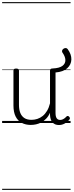

<svg xmlns="http://www.w3.org/2000/svg" viewBox="-20 -1161 694 1812"><path d="M270 18Q222 18 185 -1.5Q148 -21 127.5 -61.5Q107 -102 107 -166V-496Q107 -505 113 -509.5Q119 -514 132 -514Q146 -514 152.5 -509.5Q159 -505 159 -496V-171Q159 -127 171.5 -95.5Q184 -64 210 -47Q236 -30 277 -30Q306 -30 333 -39Q360 -48 383 -66.5Q406 -85 424 -115Q442 -145 452 -186V-496Q452 -506 458.5 -510.5Q465 -515 479 -515Q541 -518 569.5 -539.5Q598 -561 597 -594.5Q596 -628 569 -665Q563 -675 566.5 -685Q570 -695 580 -701.5Q590 -708 601 -707.5Q612 -707 619 -697Q655 -648 653.5 -599.5Q652 -551 614.5 -517Q577 -483 504 -477V-93Q504 -73 508.5 -58.5Q513 -44 523 -36.5Q533 -29 547 -29Q557 -29 567 -32.5Q577 -36 587 -43Q597 -50 607 -61Q613 -67 620 -66.5Q627 -66 633 -59Q638 -54 639.5 -47Q641 -40 636 -34Q625 -19 609 -7Q593 5 575 12Q557 19 537 19Q517 19 502 13Q487 7 476 -5Q465 -17 459 -35Q453 -53 452 -76V-97Q437 -63 415.5 -41Q394 -19 370 -6Q346 7 320.5 12.5Q295 18 270 18ZM0 621H646V631H0ZM0 -20H646V0H0ZM0 -505H646V-500H0ZM0 -1141H646V-1131H0Z"/></svg>

Font: Playwrite BR Guides
Style: Regular
Weight: 400
Designer: Veronika Burian, José Scaglione
Foundry: TypeTogether
Version: Version 1.003